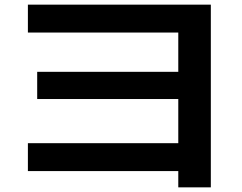

<svg xmlns="http://www.w3.org/2000/svg" viewBox="-20 -753 1040 826"><path d="M747 53V-17H100V-137H747V-327H140V-444H747V-613H100V-733H887V53Z"/></svg>

Font: M PLUS 1
Style: Bold
Weight: 700
Designer: Coji Morishita
Foundry: UNDERFOREST DESIGN
Version: Version 1.001